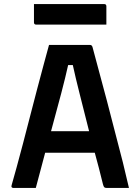

<svg xmlns="http://www.w3.org/2000/svg" viewBox="-20 -924 690 944"><path d="M156 0H45Q41 0 38 -3Q35 -6 37 -13Q47 -47 61.5 -100.5Q76 -154 93 -218Q110 -282 127.5 -351Q145 -420 162.5 -485.5Q180 -551 195 -607.5Q210 -664 221 -703H423Q432 -703 435 -692Q468 -571 505.5 -429Q543 -287 584 -126Q599 -65 614 0H504Q496 0 492.5 -3.5Q489 -7 486 -19Q476 -60 466 -98.5Q456 -137 446 -173H202Q192 -133 180 -90Q168 -47 156 0ZM315 -604Q302 -545 281 -465Q260 -385 231 -279H418Q392 -382 371.5 -463Q351 -544 338 -604ZM147 -904H492Q503 -904 503 -893V-803H158Q147 -803 147 -814Z"/></svg>

Font: Recursive Sn Lnr St SmB
Style: Regular
Weight: 600
Version: Version 1.079;hotconv 1.0.112;makeotfexe 2.5.65598; ttfautoh